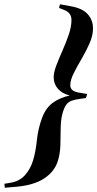

<svg xmlns="http://www.w3.org/2000/svg" viewBox="-110 -767 454 896"><path d="M297 -328.5 291 -309.5 269 -306.5Q241 -303 224.5 -297Q208 -291 198.2 -277Q188.5 -263 181 -235Q173.5 -207 173.2 -168.5Q173 -130 171.8 -89.8Q170.5 -49.5 160 -16Q144.5 34 95.8 66Q47 98 -38.5 105L-87.5 109L-89.5 90.5L-61.5 86Q-19.5 79 6 51Q31.5 23 44 -17.5Q56.5 -58 62 -112Q67.5 -166 86 -216Q103 -262.5 135.2 -286.5Q167.5 -310.5 215.5 -321.5Q180 -330 160.2 -352.8Q140.5 -375.5 140.5 -406.5Q140.5 -429.5 153 -462Q165.5 -494.5 182 -531.8Q198.5 -569 211 -605.8Q223.5 -642.5 223.5 -674Q223.5 -707.5 189.5 -720.5L165.5 -730L170 -747L219.5 -738Q274.5 -728.5 299.2 -701Q324 -673.5 324 -634.5Q324 -601 308 -564.8Q292 -528.5 271 -492.8Q250 -457 234 -425.2Q218 -393.5 218 -369Q218 -355 228 -346.5Q238 -338 262.5 -334Z"/></svg>

Font: Newsreader 72pt ExtraBold
Style: Italic
Weight: 800
Italic angle: -17°
Designer: Hugues Gentile
Foundry: Production Type
Version: Version 1.003; ttfautohint (v1.8.3)